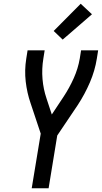

<svg xmlns="http://www.w3.org/2000/svg" viewBox="-20 -1003 543 1023"><path d="M149 0 197 -291 143 -453Q124 -508 117 -568.5Q110 -629 120 -691L127 -735H218L211 -691Q202 -636 206.5 -582Q211 -528 228 -478L256 -393L319 -488Q350 -535 373 -586.5Q396 -638 405 -691L412 -735H503L496 -691Q486 -627 459 -564Q432 -501 394 -443L285 -281L239 0ZM314 -792 266 -838 410 -983 470 -927Z"/></svg>

Font: Iosevka Curly Medium
Style: Italic
Weight: 500
Italic angle: -9°
Monospace: yes
Designer: Belleve Invis
Foundry: Belleve Invis
Version: Version 22.1.2; ttfautohint (v1.8.4)